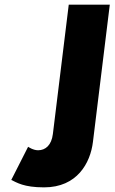

<svg xmlns="http://www.w3.org/2000/svg" viewBox="-20 -533 494 828"><path d="M276.5 -513 208 45C202.1 93 176.4 115 144.3 115C122.3 115 101.2 100 101.2 100L28.6 243C52.3 254 81.7 275 170.1 275C312.8 275 369.7 170 380.8 79L453.5 -513Z"/></svg>

Font: Hussar
Style: BdSuprExtOblOne
Weight: 700
Foundry: Cannot Into Space Fonts
Version: Version 2.00